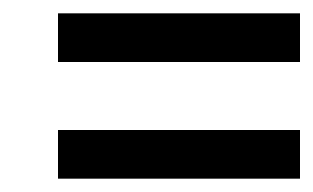

<svg xmlns="http://www.w3.org/2000/svg" viewBox="-20 -501 470 288"><path d="M67 -408V-481H430V-408ZM67 -233V-306H430V-233Z"/></svg>

Font: Noto Serif Tamil ExtraCondensed Black
Style: Italic
Weight: 900
Width: 2
Italic angle: -12°
Designer: Indian Type Foundry, Tom Grace, and the Monotype Design Team
Foundry: Monotype Imaging Inc.
Version: Version 2.003; ttfautohint (v1.8.4.7-5d5b)